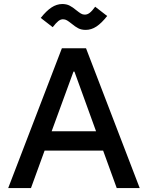

<svg xmlns="http://www.w3.org/2000/svg" viewBox="-20 -951 748 971"><path d="M501.5 -189.5H205.6L136.7 0H21.5L293 -707H415L686.5 0H570.3ZM465.8 -287.1 356.4 -588.9H351.6L241.2 -287.1ZM342.3 -831.1Q327.6 -842.8 318.6 -848.1Q309.6 -853.5 298.3 -853.5Q286.1 -853.5 274.4 -844Q262.7 -834.5 246.6 -813.5L186 -860.4Q214.8 -896.5 240.5 -913.3Q266.1 -930.2 294.4 -930.7Q316.4 -930.7 332 -922.6Q347.7 -914.6 365.7 -899.4Q380.4 -887.7 389.4 -882.3Q398.4 -877 408.7 -877Q421.9 -877 433.8 -886.2Q445.8 -895.5 461.4 -917L522 -870.1Q493.7 -834 467.8 -816.9Q441.9 -799.8 413.6 -799.8Q391.6 -799.8 376 -807.9Q360.4 -815.9 342.3 -831.1Z"/></svg>

Font: Wanted Sans Medium
Style: Regular
Weight: 500
Designer: Original Design by Kil Hyung-jin and Kang Hanbin, Wanted Lab, Inc; Hangeul from Source Han Sans by Jang Soo-young and Ka
Foundry: Wanted Lab, Inc.
Version: Version 1.001